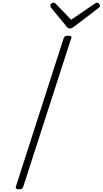

<svg xmlns="http://www.w3.org/2000/svg" viewBox="-20 -1396 764 1430"><path d="M122 14Q107 14 101 9Q95 4 98 -6L454 -1111Q458 -1121 465 -1125.5Q472 -1130 487 -1130Q503 -1130 509 -1125.5Q515 -1121 510 -1110L153 -5Q151 4 144 9Q137 14 122 14ZM702 -1376Q711 -1376 717.5 -1368.5Q724 -1361 724 -1354Q724 -1348 722 -1344.5Q720 -1341 715 -1337L531 -1197Q521 -1190 514.5 -1187Q508 -1184 500 -1184Q493 -1184 487 -1187.5Q481 -1191 476 -1198L360 -1339Q358 -1344 356.5 -1348Q355 -1352 355 -1355Q355 -1365 363.5 -1370.5Q372 -1376 379 -1376Q386 -1376 389.5 -1373Q393 -1370 397 -1366L510 -1249L680 -1365Q688 -1370 692 -1373Q696 -1376 702 -1376Z"/></svg>

Font: Playwrite CU ExtraLight
Style: Regular
Weight: 250
Designer: Veronika Burian, José Scaglione
Foundry: TypeTogether
Version: Version 1.002